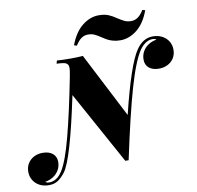

<svg xmlns="http://www.w3.org/2000/svg" viewBox="-189 -1055 1266 1237"><g transform="rotate(-10 444.0 -437.0)"><path d="M0 0ZM653.8 -907.2Q678.2 -891.1 696 -883.1Q713.9 -875 737.8 -875Q761.2 -875 781 -888.7Q800.8 -902.3 819.8 -933.1L837.9 -928.2Q807.6 -845.7 756.3 -805.4Q705.1 -765.1 647.9 -765.1Q621.6 -765.1 600.8 -770.8Q580.1 -776.4 564.9 -784.4Q549.8 -792.5 530.3 -805.7Q505.4 -822.3 488 -830.1Q470.7 -837.9 446.8 -837.9Q422.9 -837.9 403.3 -824.2Q383.8 -810.5 364.7 -779.8L346.7 -785.2Q377.4 -867.2 428.5 -907.7Q479.5 -948.2 536.6 -948.2Q574.2 -948.2 599.6 -937.7Q625 -927.2 653.8 -907.2ZM973.1 -647Q973.1 -615.7 958.3 -591.8Q943.4 -567.9 917.7 -554.9Q892.1 -542 860.8 -542Q819.8 -542 795.9 -561.5Q772 -581.1 772 -616.2Q772 -645.5 785.4 -669.4Q798.8 -693.4 822.5 -708.7Q846.2 -724.1 876 -729Q868.2 -736.8 851.1 -736.8Q826.7 -736.8 804.9 -721.9Q783.2 -707 766.1 -682.1Q721.7 -615.7 673.8 -449.2Q626 -282.7 564.9 4.9H543L281.2 -471.2Q196.3 -64.9 139.2 11.2Q117.2 40.5 92.5 57.4Q67.9 74.2 32.2 74.2Q-2.4 74.2 -29.1 60.1Q-55.7 45.9 -70.3 21.5Q-85 -2.9 -85 -33.2Q-85 -64.5 -70.1 -88.4Q-55.2 -112.3 -29.8 -125.2Q-4.4 -138.2 26.9 -138.2Q67.9 -138.2 92 -118.4Q116.2 -98.6 116.2 -64Q116.2 -34.7 102.5 -10.7Q88.9 13.2 65.2 28.6Q41.5 43.9 12.2 48.8Q19.5 57.1 37.1 57.1Q87.4 57.1 123 1Q160.6 -57.6 200.4 -208.7Q240.2 -359.9 287.1 -600.1V-602.1Q293 -629.9 293 -646.5Q293 -663.1 285.9 -671.6Q278.8 -680.2 262.7 -683.6Q246.6 -687 215.8 -688L221.2 -708Q252.4 -705.1 310.1 -705.1Q356.4 -705.1 391.1 -708L609.4 -283.2Q687 -601.6 748 -689.9Q792 -753.9 856 -753.9Q890.6 -753.9 917.2 -739.7Q943.8 -725.6 958.5 -701.2Q973.1 -676.8 973.1 -647Z"/></g></svg>

Font: TypoPRO Playfair Display SC
Style: Italic
Weight: 900
Italic angle: -14°
Designer: Claus Eggers Sørensen
Foundry: Claus Eggers Sørensen
Version: Version 1.004;PS 001.004;hotconv 1.0.70;makeotf.lib2.5.58329